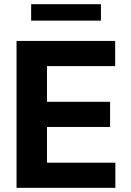

<svg xmlns="http://www.w3.org/2000/svg" viewBox="-20 -904 629 924"><path d="M59.6 -707H534.2V-585.9H206.1V-414.1H509.8V-293H206.1V-121.1H535.2V0H59.6ZM465.8 -804.7H129.9V-883.8H465.8Z"/></svg>

Font: Pretendard
Style: Bold
Weight: 700
Designer: Base glyphs from Inter by Rasmus Andersson; Hangeul glyphs from Noto Sans CJK(Source Han Sans) by Jang Soo-young and Kan
Foundry: Kil Hyung-jin
Version: Version 1.309